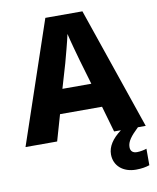

<svg xmlns="http://www.w3.org/2000/svg" viewBox="-101 -794 909 1112"><g transform="rotate(-10 353.5 -238.5)"><path d="M521 0H561C507 40 480 83 480 128C480 195 532 240 608 240C642 240 667 235 688 228V131C675 136 650 141 631 141C608 141 593 130 593 105C593 72 616 43 661 0H707L461 -717H243L0 0H186L230 -153H477ZM397 -438 439 -295H269L311 -438C320 -472 344 -559 353 -603C363 -559 387 -473 397 -438Z"/></g></svg>

Font: Noto Sans Arabic UI XBd
Style: Regular
Weight: 800
Designer: Monotype Design Team, Nadine Chahine and Nizar Qandah
Foundry: Monotype Imaging Inc.
Version: Version 2.010